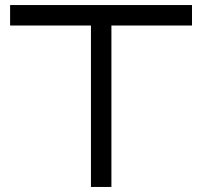

<svg xmlns="http://www.w3.org/2000/svg" viewBox="-20 -740 799 760"><path d="M20 -720H740V-639H421V0H340V-639H20Z"/></svg>

Font: Orbitron
Style: Regular
Weight: 400
Designer: Matt McInerney
Foundry: Matt McInerney
Version: 1.000